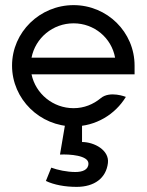

<svg xmlns="http://www.w3.org/2000/svg" viewBox="-20 -482 575 749"><path d="M401 154C407 104 348 72 300 72V3H234L214 121C251 119 325 124 325 156C325 181 301 189 274 189C241 189 204 181 180 172L159 224C191 239 233 247 279 247C348 247 394 213 401 154ZM103 -192H505V-226C505 -357 398 -462 267 -462C136 -462 27 -357 27 -226C27 -95 136 11 267 11C353 11 429 -35 471 -104C471 -104 409 -129 373 -99C344 -75 308 -60 267 -60C187 -60 119 -116 103 -192ZM429 -257H103C118 -334 186 -391 267 -391C348 -391 415 -334 429 -257Z"/></svg>

Font: Charger
Style: Regular
Weight: 400
Designer: Jasper
Foundry: Cannot Into Space Fonts
Version: Version 0.98